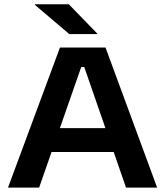

<svg xmlns="http://www.w3.org/2000/svg" viewBox="-20 -856 754 876"><path d="M16.5 0 253.5 -639H461.5L697 0H555L364.5 -550H350.5L158.5 0ZM183.5 -162.5V-271.5H529.5V-162.5ZM294 -836.5 424.5 -702V-700.5H296L139 -834V-836.5Z"/></svg>

Font: AnekLatin_SemiExpandedSemiBold
Style: Regular
Weight: 600
Width: 6
Designer: Yesha Goshar
Foundry: Ek Type
Version: Version 1.003